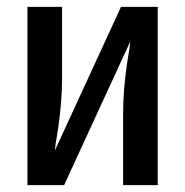

<svg xmlns="http://www.w3.org/2000/svg" viewBox="-20 -540 540 560"><path d="M60 0V-520H161V-312Q161 -276 158 -240Q155 -204 150 -169L146 -143Q144 -133 142.5 -122.5Q141 -112 140 -101L333 -520H440V0H339V-208Q339 -244 342 -280Q345 -316 350 -351L354 -377Q356 -387 357.5 -397.5Q359 -408 360 -419L167 0Z"/></svg>

Font: Iosevka SS04 Semibold
Style: Regular
Weight: 600
Monospace: yes
Designer: Belleve Invis
Foundry: Belleve Invis
Version: Version 19.0.0; ttfautohint (v1.8.4)